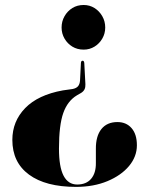

<svg xmlns="http://www.w3.org/2000/svg" viewBox="-20 -606 584 770"><path d="M322.5 -268 318 -353.5Q317.5 -357.5 316 -360Q314.5 -362.5 311.5 -362.5Q309 -362.5 307 -360.8Q305 -359 304.5 -354L301 -284Q300 -268.5 293 -260.2Q286 -252 271 -249L232 -243.5Q132.5 -225.5 81 -172.5Q29.5 -119.5 29.5 -45Q29.5 45 96.2 94.2Q163 143.5 285 143.5Q355.5 143.5 410.8 120.5Q466 97.5 497.5 59.8Q529 22 529 -23.5Q529 -67.5 507.8 -92Q486.5 -116.5 451 -116.5Q409 -116.5 386.5 -88.2Q364 -60 364.5 -8.5V47.5Q365 88 345.5 111Q326 134 289.5 134Q253.5 134 235 98.8Q216.5 63.5 216.5 -10Q216.5 -104 233.8 -152.8Q251 -201.5 289 -224L305.5 -233.5Q315 -239.5 319 -247.8Q323 -256 322.5 -268ZM315.5 -586Q339.5 -586 359 -573.8Q378.5 -561.5 390.2 -541Q402 -520.5 402 -495.5Q402 -471.5 390.2 -451.2Q378.5 -431 359 -419Q339.5 -407 315.5 -407Q290 -407 270.2 -419Q250.5 -431 238.8 -451.2Q227 -471.5 227 -495.5Q227 -520.5 238.8 -541Q250.5 -561.5 270.2 -573.8Q290 -586 315.5 -586Z"/></svg>

Font: Fraunces 120pt
Style: Bold
Weight: 700
Version: Version 1.000;[b76b70a41]